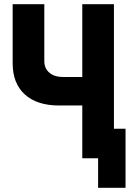

<svg xmlns="http://www.w3.org/2000/svg" viewBox="-20 -750 640 910"><path d="M370 0V-250H260Q155 -250 97.5 -302.5Q40 -355 40 -450V-730H190V-460Q190 -426 214 -405.5Q238 -385 279 -385H370V-730H520V-140H575V140H445V0Z"/></svg>

Font: JetBrains Mono NL ExtraBold
Style: Regular
Weight: 800
Designer: Philipp Nurullin, Konstantin Bulenkov
Foundry: JetBrains
Version: Version 2.304; ttfautohint (v1.8.4.7-5d5b)